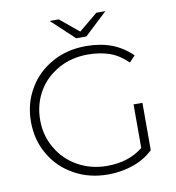

<svg xmlns="http://www.w3.org/2000/svg" viewBox="-94 -958 960 1046"><g transform="rotate(-10 386.5 -434.5)"><path d="M622 -106V-347H671V-85Q623 -40 560 -18Q493 5 421 5Q316 5 234 -41Q149 -88 103 -168Q55 -249 55 -350Q55 -451 103 -532Q149 -612 234 -659Q316 -705 422 -705Q500 -705 564 -681Q627 -656 674 -609L642 -575Q597 -620 544 -639Q490 -658 423 -658Q332 -658 261 -618Q187 -577 147 -508Q106 -437 106 -350Q106 -264 148 -194Q188 -124 261 -83Q334 -42 423 -42Q543 -42 622 -106ZM509 -874H559L433 -756H377L251 -874H301L405 -788Z"/></g></svg>

Font: Montserrat Light Alt1
Style: Light
Weight: 500
Designer: Differentunic
Foundry: Julieta Ulanovsky
Version: 0.1